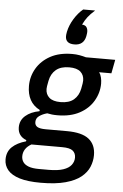

<svg xmlns="http://www.w3.org/2000/svg" viewBox="-85 -834 699 1090"><g transform="rotate(5 264.5 -288.5)"><path d="M477 30Q477 64 463.5 96.5Q450 129 418 155Q386 181 330 196.5Q274 212 189 212Q115 212 69 198Q23 184 1 158Q-21 132 -21 97Q-21 53 7.5 26Q36 -1 86 -15L87 -22Q63 -31 50.5 -48.5Q38 -66 38 -91Q38 -131 68 -157Q98 -183 147 -192L148 -199Q111 -218 93 -251Q75 -284 75 -330Q75 -384 102 -430Q129 -476 180 -504Q231 -532 305 -532Q327 -532 346.5 -528.5Q366 -525 383 -520H550L535 -442H466V-440Q474 -430 478 -413Q482 -396 482 -379Q482 -326 454.5 -279.5Q427 -233 375.5 -205.5Q324 -178 250 -178Q233 -178 219.5 -179.5Q206 -181 192 -184Q166 -177 147.5 -164Q129 -151 129 -129Q129 -110 143.5 -101.5Q158 -93 191 -93H312Q398 -93 437.5 -61.5Q477 -30 477 30ZM261 -254Q310 -254 337 -277Q364 -300 372 -340Q376 -362 377.5 -370.5Q379 -379 379 -387Q379 -418 358.5 -436.5Q338 -455 294 -455Q246 -455 218.5 -432Q191 -409 183 -368Q179 -347 177.5 -338Q176 -329 176 -322Q176 -291 197 -272.5Q218 -254 261 -254ZM371 53Q371 28 354 14Q337 0 293 0H118Q95 13 83.5 31Q72 49 72 71Q72 89 81.5 103.5Q91 118 113 126.5Q135 135 173 135H228Q279 135 310.5 124.5Q342 114 356.5 95Q371 76 371 53ZM311 -587Q285 -587 272.5 -598Q260 -609 260 -629Q260 -634 260.5 -639Q261 -644 263 -655Q271 -693 293.5 -729.5Q316 -766 344 -789H412Q386 -766 371.5 -747Q357 -728 345 -703Q363 -702 370.5 -691.5Q378 -681 378 -665Q378 -662 377.5 -656.5Q377 -651 375 -640Q370 -614 354 -600.5Q338 -587 311 -587Z"/></g></svg>

Font: IBM Plex Sans Medium
Style: Italic
Weight: 500
Italic angle: -11.31°
Designer: Mike Abbink, Paul van der Laan, Pieter van Rosmalen
Foundry: Bold Monday
Version: Version 3.201